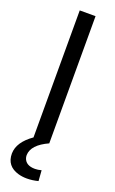

<svg xmlns="http://www.w3.org/2000/svg" viewBox="-165 -698 561 935"><g transform="rotate(20 115.0 -230.5)"><path d="M169.9 190.4 166 135.7Q148.4 140.6 132.8 140.6Q85 140.6 74.2 105.5Q72.3 97.7 72.3 90.8Q74.2 37.1 156.2 0V-659.2H74.2V-1Q2.9 48.8 2 108.4Q2 173.8 67.4 192.4Q87.9 198.2 111.3 198.2Q140.6 198.2 169.9 190.4Z"/></g></svg>

Font: Yaldevi Colombo Medium
Style: Regular
Weight: 500
Designer: Sol Matas, Denzil Rajitha, Kosala Senevirathne and Pathum Egodawatta
Foundry: Mooniak
Version: Version 1.020 ; ttfautohint (v1.6)